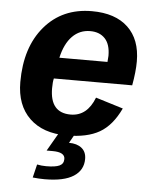

<svg xmlns="http://www.w3.org/2000/svg" viewBox="-53 -582 662 835"><g transform="rotate(5 278.0 -165.0)"><path d="M173 208Q148 208 121 205L135 147Q154 151 175 151Q215 151 233 142.5Q251 134 251 113Q251 83 197 83H185H171L219 0H288L265 41Q300 41 320.5 57.5Q341 74 341 105Q341 154 299 181Q257 208 173 208ZM517 -232H175Q171 -216 171 -189Q171 -82 261 -82Q333 -82 365 -165L485 -128Q449 -52 395 -21Q341 10 252 10Q148 10 89.5 -46.5Q31 -103 31 -204Q31 -356 108.5 -447Q186 -538 315 -538Q417 -538 472.5 -485.5Q528 -433 528 -337Q528 -292 517 -232ZM191 -324H401L403 -351Q403 -401 379.5 -426Q356 -451 315 -451Q269 -451 237 -418.5Q205 -386 191 -324Z"/></g></svg>

Font: Libra Sans
Style: Bold Italic
Weight: 700
Italic angle: -12°
Foundry: Context Ltd
Version: Version 1.002